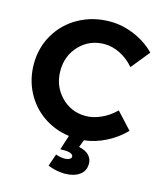

<svg xmlns="http://www.w3.org/2000/svg" viewBox="-134 -809 963 1137"><g transform="rotate(15 347.0 -241.0)"><path d="M676.8 -115.2Q627.9 -64.5 562.7 -31.5Q497.6 1.5 430.2 8.8L413.1 54.2Q455.1 63 475.1 84.5Q495.1 106 495.1 134.8Q495.1 181.2 460.2 205.1Q425.3 229 372.1 229Q319.8 229 267.1 208L293 132.8Q321.3 143.1 347.2 143.1Q365.2 143.1 376.7 136.7Q388.2 130.4 388.2 121.1Q388.2 109.4 373.8 102.8Q359.4 96.2 335.9 96.2H309.1L337.9 6.8Q248 -5.4 177.2 -54.9Q106.4 -104.5 66.7 -182.1Q26.9 -259.8 26.9 -352.1Q26.9 -452.6 75.7 -534.9Q124.5 -617.2 210 -664.1Q295.4 -710.9 399.9 -710.9Q475.6 -710.9 549.8 -679.4Q624 -647.9 675.8 -594.2L584 -481Q547.9 -523.9 499.3 -548.6Q450.7 -573.2 401.9 -573.2Q311.5 -573.2 250.2 -510Q189 -446.8 189 -354Q189 -260.7 250.5 -196.8Q312 -132.8 401.9 -132.8Q448.7 -132.8 497.6 -155.3Q546.4 -177.7 584 -215.8Z"/></g></svg>

Font: Montserrat arm SemiBold
Style: Regular
Weight: 600
Designer: Julieta Ulanovsky
Foundry: Julieta Ulanovsky
Version: Version 6.000;PS 006.000;hotconv 1.0.88;makeotf.lib2.5.64775